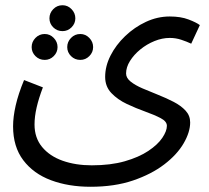

<svg xmlns="http://www.w3.org/2000/svg" viewBox="-20 -482 800 734"><path d="M30 1Q30 -35 40 -79Q50 -123 72 -176L144 -148Q128 -106 120 -71Q112 -36 112 -6Q112 45 141 80Q170 115 219.5 132.5Q269 150 331 150Q403 150 457 134.5Q511 119 547 95Q583 71 600.5 45Q618 19 618 -1Q618 -18 594 -30.5Q570 -43 535 -55.5Q500 -68 465 -84.5Q430 -101 406 -126Q382 -151 382 -188Q382 -229 402.5 -269.5Q423 -310 458.5 -344Q494 -378 538 -398.5Q582 -419 629 -419Q671 -419 701 -407.5Q731 -396 744 -386L711 -315Q694 -323 673 -330Q652 -337 629 -337Q600 -337 570.5 -325Q541 -313 516.5 -293Q492 -273 477 -249Q462 -225 462 -201Q462 -184 479.5 -170Q497 -156 525 -144Q553 -132 584.5 -119.5Q616 -107 644 -92.5Q672 -78 689.5 -59Q707 -40 707 -14Q707 23 682 66Q657 109 608 146.5Q559 184 488.5 208Q418 232 326 232Q242 232 175 207Q108 182 69 130.5Q30 79 30 1ZM219 -363Q198 -363 183.5 -377.5Q169 -392 169 -412Q169 -432 183.5 -447Q198 -462 219 -462Q239 -462 253.5 -447Q268 -432 268 -412Q268 -392 253.5 -377.5Q239 -363 219 -363ZM151 -253Q130 -253 115.5 -267.5Q101 -282 101 -302Q101 -322 115.5 -337Q130 -352 151 -352Q171 -352 185.5 -337Q200 -322 200 -302Q200 -282 185.5 -267.5Q171 -253 151 -253ZM287 -253Q266 -253 251.5 -267.5Q237 -282 237 -302Q237 -322 251.5 -337Q266 -352 287 -352Q307 -352 321.5 -337Q336 -322 336 -302Q336 -282 321.5 -267.5Q307 -253 287 -253Z"/></svg>

Font: TSCustom
Style: Regular
Weight: 400
Designer: Monotype Design Team
Foundry: Monotype Imaging Inc.
Version: Version 2.004; ttfautohint (v1.8.3) -l 8 -r 50 -G 200 -x 14 